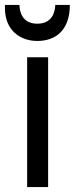

<svg xmlns="http://www.w3.org/2000/svg" viewBox="-30 -754 303 778"><path d="M121 -588C198 -588 253 -634 253 -734H194C193 -710 185 -658 121 -658C58 -658 49 -710 49 -734H-10V-721C-10 -631 52 -588 121 -588ZM165 -522H80V4H165Z"/></svg>

Font: Repo
Style: Regular
Weight: 400
Designer: Stefan Peev
Foundry: Context Ltd
Version: Version 0.000